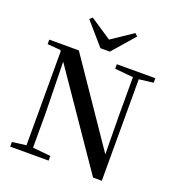

<svg xmlns="http://www.w3.org/2000/svg" viewBox="-167 -1099 1141 1239"><g transform="rotate(20 403.5 -480.0)"><path d="M257 -965 239 -948 371 -796H436L568 -948L550 -965L404 -867ZM612 5H672V-692L770 -704V-735H506V-704L632 -692V-427L635 -163L245 -735H42V-704L132 -697L137 -689V-44L41 -32V0H305V-32L182 -44V-285L175 -632Z"/></g></svg>

Font: GenKiMin2 TW SB
Style: Regular
Weight: 600
Version: Version 2.100;PS 2.1;hotconv 16.6.51;makeotf.lib2.5.65220 DE